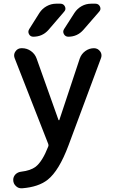

<svg xmlns="http://www.w3.org/2000/svg" viewBox="-20 -803 607 1028"><path d="M191.4 -734.4Q206.1 -756.8 230 -770Q253.9 -783.2 280.3 -783.2H303.7Q320.3 -783.2 327.6 -768.1Q335 -752.9 323.2 -740.2L239.3 -642.6Q207 -606.4 158.2 -606.4Q142.6 -606.4 135.3 -620.1Q127.9 -633.8 136.7 -647.5ZM378.9 -734.4Q393.6 -756.8 417 -770Q440.4 -783.2 467.8 -783.2H491.2Q507.8 -783.2 515.1 -768.1Q522.5 -752.9 510.7 -740.2L426.8 -643.6Q394.5 -606.4 345.7 -606.4Q330.1 -606.4 322.3 -620.1Q314.5 -633.8 323.2 -647.5ZM293 -161.1Q293.9 -159.2 295.9 -159.2Q297.9 -159.2 297.9 -161.1L407.2 -490.2Q416 -514.6 437 -529.8Q458 -544.9 483.4 -544.9Q503.9 -544.9 516.6 -527.3Q523.4 -517.6 523.4 -505.9Q523.4 -498 520.5 -491.2L346.7 -24.4Q295.9 111.3 235.4 159.2Q186.5 198.2 98.6 205.1Q95.7 205.1 93.8 205.1Q78.1 205.1 66.4 194.3Q50.8 180.7 50.8 160.2Q50.8 143.6 62.5 130.9Q75.2 118.2 93.8 116.2Q143.6 110.4 170.9 89.8Q207 61.5 238.3 -18.6Q241.2 -25.4 238.3 -32.2L58.6 -491.2Q55.7 -499 55.7 -505.9Q55.7 -517.6 62.5 -527.3Q74.2 -544.9 94.7 -544.9H98.6Q124 -544.9 145.5 -529.8Q167 -514.6 175.8 -490.2Z"/></svg>

Font: Gen Jyuu Gothic Medium
Style: Regular
Weight: 500
Designer: [Source Han Sans]
Ryoko NISHIZUKA  (kana & ideographs); Paul D. Hunt (Latin, Greek & Cyrillic); Wenlong ZHANG  (bopomofo
Version: Version 1.002.20150607